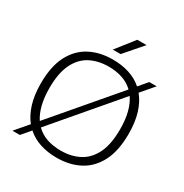

<svg xmlns="http://www.w3.org/2000/svg" viewBox="-212 -1110 1231 1285"><g transform="rotate(30 404.0 -468.0)"><path d="M116 0H59L144 -99.5Q106.5 -146 85.8 -213.2Q65 -280.5 65 -370Q65 -501 108.2 -584.8Q151.5 -668.5 228 -708.8Q304.5 -749 404.5 -749Q473 -749 531.2 -730.5Q589.5 -712 633 -673.5L689.5 -740H746.5L663 -642.5Q701.5 -596 722.5 -528.2Q743.5 -460.5 743.5 -370Q743.5 -239.5 700.2 -155.5Q657 -71.5 580.5 -31.2Q504 9 404.5 9Q334.5 9 276.2 -10Q218 -29 174 -68ZM130.5 -372.5Q130.5 -298 144.8 -242.5Q159 -187 185 -148L594 -627.5Q558 -662 510 -678Q462 -694 404.5 -694Q323 -694 261.2 -661.5Q199.5 -629 165 -558Q130.5 -487 130.5 -372.5ZM404.5 -46Q486 -46 547.8 -78.8Q609.5 -111.5 644 -182.2Q678.5 -253 678.5 -367.5Q678.5 -443 663.8 -499Q649 -555 622 -594L213 -114Q249 -78.5 297.5 -62.2Q346 -46 404.5 -46ZM369 -806 478.5 -945H550L429.5 -806Z"/></g></svg>

Font: Encode Sans Expanded Expanded Light
Style: Regular
Weight: 300
Width: 7
Designer: Multiple Designers
Foundry: Impallari Type
Version: Version 3.000; ttfautohint (v1.8.3) -l 8 -r 50 -G 200 -x 14 